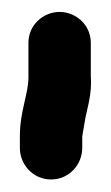

<svg xmlns="http://www.w3.org/2000/svg" viewBox="-20 -680 181 314"><path d="M12.5 -457V-438C12.5 -411 33.9 -386.5 63.5 -386.5C93.1 -386.5 114.5 -411 114.5 -438V-456.5C115 -460.7 119 -483.1 120 -488.8C122.1 -501.2 130.9 -526.3 128.5 -555.8V-610C128.5 -639.3 104.1 -660.5 77.5 -660.5C50.9 -660.5 26.5 -639.3 26.5 -610V-553.2C26.5 -526.4 12.5 -498.4 12.5 -457Z"/></svg>

Font: Take Off
Style: YouHoser
Weight: 400
Foundry: Cannot Into Space Fonts
Version: Version 0.89